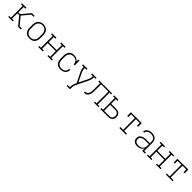

<svg xmlns="http://www.w3.org/2000/svg" viewBox="675 -2793 5251 5251"><g transform="rotate(45 3300.0 -168.0)"><path d="M74 0V-38H140V-492H74V-530H248V-492H182V-284H251L457 -530H563V-492H478L288 -265L478 -38H563V0H457L251 -246H182V-38H248V0Z M900 8Q872 8 843.5 2.5Q815 -3 790 -16.5Q765 -30 746 -51.5Q727 -73 715 -99Q703 -125 698.5 -153.5Q694 -182 694 -210V-320Q694 -348 698.5 -376.5Q703 -405 715 -431Q727 -457 746.5 -478.5Q766 -500 791 -513.5Q816 -527 844 -534Q872 -541 900 -541Q928 -541 956 -534Q984 -527 1009 -513.5Q1034 -500 1053.5 -478.5Q1073 -457 1085 -431Q1097 -405 1101.5 -376.5Q1106 -348 1106 -320V-210Q1106 -182 1101.5 -153.5Q1097 -125 1085 -99Q1073 -73 1054 -51.5Q1035 -30 1010 -16.5Q985 -3 956.5 2.5Q928 8 900 8ZM900 -30Q923 -30 946 -35Q969 -40 988.5 -51.5Q1008 -63 1023 -81Q1038 -99 1047 -120Q1056 -141 1059.5 -164Q1063 -187 1063 -210V-320Q1063 -343 1059.5 -366Q1056 -389 1047 -410.5Q1038 -432 1022.5 -450Q1007 -468 987 -479Q967 -490 944 -495Q921 -500 898 -500Q875 -500 852.5 -495Q830 -490 810.5 -478Q791 -466 776 -448Q761 -430 752 -409Q743 -388 740 -365.5Q737 -343 737 -320V-210Q737 -187 740.5 -164Q744 -141 753 -120Q762 -99 777 -81Q792 -63 811.5 -51.5Q831 -40 854 -35Q877 -30 900 -30Z M1237 0V-38H1302V-492H1237V-530H1410V-492H1345V-295H1655V-492H1590V-530H1763V-492H1698V-38H1763V0H1590V-38H1655V-257H1345V-38H1410V0Z M2098 8Q2069 8 2041 2.5Q2013 -3 1988.5 -17Q1964 -31 1945 -52.5Q1926 -74 1914.5 -100Q1903 -126 1898.5 -154Q1894 -182 1894 -210V-320Q1894 -348 1898 -375.5Q1902 -403 1913 -429Q1924 -455 1942 -476.5Q1960 -498 1984 -512.5Q2008 -527 2036 -532.5Q2064 -538 2092 -538Q2116 -538 2140 -534Q2164 -530 2186 -519.5Q2208 -509 2225.5 -492Q2243 -475 2255 -454V-530H2298V-349H2255Q2255 -380 2245.5 -409.5Q2236 -439 2214 -460.5Q2192 -482 2162 -491Q2132 -500 2101 -500Q2078 -500 2055 -495Q2032 -490 2012 -478.5Q1992 -467 1977 -449Q1962 -431 1953 -410Q1944 -389 1940.5 -366Q1937 -343 1937 -320V-210Q1937 -187 1940 -164.5Q1943 -142 1952 -121Q1961 -100 1975.5 -82Q1990 -64 2010 -52Q2030 -40 2052.5 -35Q2075 -30 2098 -30Q2128 -30 2158 -38Q2188 -46 2210.5 -66Q2233 -86 2245 -114.5Q2257 -143 2257 -174H2300Q2300 -148 2293.5 -123Q2287 -98 2273.5 -76Q2260 -54 2240.5 -37Q2221 -20 2197.5 -10Q2174 0 2148.5 4Q2123 8 2098 8Z M2537 205V167H2625V131Q2625 92 2637 54Q2649 16 2666 -19L2677 -41L2616 -166L2539 -323Q2524 -354 2513 -388Q2502 -422 2502 -457V-492H2437V-530H2610V-492H2545V-457Q2545 -426 2554.5 -396.5Q2564 -367 2577 -340L2699 -88L2823 -340Q2836 -367 2845.5 -396.5Q2855 -426 2855 -457V-492H2790V-530H2963V-492H2898V-457Q2898 -422 2887 -388Q2876 -354 2861 -323L2704 -2Q2689 29 2678 63Q2667 97 2667 131V205Z M3000 0V-38Q3019 -38 3038.5 -42.5Q3058 -47 3073.5 -58.5Q3089 -70 3099.5 -86.5Q3110 -103 3116.5 -121Q3123 -139 3126 -158.5Q3129 -178 3130.5 -197Q3132 -216 3132 -235.5Q3132 -255 3132 -275Q3132 -276 3132 -277Q3132 -278 3132 -279V-281Q3132 -281 3132 -281.5Q3132 -282 3132 -282V-492H3066V-530H3563V-492H3498V-38H3563V0H3390V-38H3455V-492H3174V-283Q3174 -282 3174 -281Q3174 -280 3174 -280V-278Q3174 -255 3174 -231Q3174 -207 3172 -183.5Q3170 -160 3165 -136.5Q3160 -113 3150.5 -91.5Q3141 -70 3126.5 -51Q3112 -32 3091.5 -19.5Q3071 -7 3047.5 -3.5Q3024 0 3000 0Z M3637 0V-38H3702V-492H3637V-530H3810V-492H3745V-311H3940Q3962 -311 3983 -307.5Q4004 -304 4024 -295Q4044 -286 4060 -271.5Q4076 -257 4086.5 -238.5Q4097 -220 4101.5 -198.5Q4106 -177 4106 -155Q4106 -134 4101.5 -112.5Q4097 -91 4086.5 -72.5Q4076 -54 4060 -39Q4044 -24 4024 -15.5Q4004 -7 3983 -3.5Q3962 0 3940 0ZM3745 -38H3940Q3964 -38 3988 -45Q4012 -52 4029.5 -68Q4047 -84 4055 -107.5Q4063 -131 4063 -155Q4063 -180 4055 -203Q4047 -226 4029.5 -242.5Q4012 -259 3988 -265.5Q3964 -272 3940 -272H3745Z M4371 0V-38H4479V-492H4333V-385H4290V-530H4710V-385H4667V-492H4521V-38H4629V0Z M5063 8Q5042 8 5020.5 5.5Q4999 3 4979.5 -5.5Q4960 -14 4943 -27.5Q4926 -41 4915 -59Q4904 -77 4899 -98Q4894 -119 4894 -141Q4894 -166 4902 -191.5Q4910 -217 4928 -235.5Q4946 -254 4969 -266.5Q4992 -279 5017 -286Q5042 -293 5068 -295Q5094 -297 5120 -297H5255V-358Q5255 -378 5251 -398Q5247 -418 5236.5 -435Q5226 -452 5210.5 -465Q5195 -478 5176.5 -486Q5158 -494 5138 -497Q5118 -500 5098 -500Q5081 -500 5063 -498Q5045 -496 5028 -490.5Q5011 -485 4995.5 -476Q4980 -467 4968 -454Q4956 -441 4949.5 -424Q4943 -407 4943 -389H4900Q4900 -412 4908 -434.5Q4916 -457 4930.5 -475Q4945 -493 4965 -505.5Q4985 -518 5007 -525.5Q5029 -533 5052 -535.5Q5075 -538 5098 -538Q5124 -538 5149 -534.5Q5174 -531 5197.5 -521Q5221 -511 5241 -494.5Q5261 -478 5274 -456Q5287 -434 5292.5 -409Q5298 -384 5298 -358V-38H5363V0H5255V-100Q5244 -73 5223.5 -51.5Q5203 -30 5176.5 -16.5Q5150 -3 5121 2.5Q5092 8 5063 8ZM5076 -30Q5098 -30 5120.5 -33.5Q5143 -37 5164 -46Q5185 -55 5203 -69Q5221 -83 5233 -102.5Q5245 -122 5250 -144Q5255 -166 5255 -189V-259H5120Q5100 -259 5079.5 -257.5Q5059 -256 5039.5 -251.5Q5020 -247 5001 -238.5Q4982 -230 4967 -217Q4952 -204 4944.5 -184.5Q4937 -165 4937 -145Q4937 -119 4947.5 -95Q4958 -71 4978.5 -56Q4999 -41 5024.5 -35.5Q5050 -30 5076 -30Z M5437 0V-38H5502V-492H5437V-530H5610V-492H5545V-295H5855V-492H5790V-530H5963V-492H5898V-38H5963V0H5790V-38H5855V-257H5545V-38H5610V0Z M6171 0V-38H6279V-492H6133V-385H6090V-530H6510V-385H6467V-492H6321V-38H6429V0Z"/></g></svg>

Font: Iosevka Curly Slab XLtEx
Style: Regular
Weight: 200
Width: 7
Monospace: yes
Designer: Belleve Invis
Foundry: Belleve Invis
Version: Version 11.1.0; ttfautohint (v1.8.3)